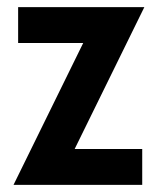

<svg xmlns="http://www.w3.org/2000/svg" viewBox="-20 -520 441 540"><path d="M18 0 214 -399H31V-500H386L190 -101H380V0Z"/></svg>

Font: Cabin Condensed
Style: Bold
Weight: 700
Width: 3
Designer: Pablo Impallari
Foundry: Pablo Impallari. http://www.impallari.com Igino Marini. http://www.ikern.com
Version: Version 3.001; ttfautohint (v1.8.3)